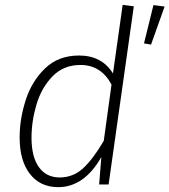

<svg xmlns="http://www.w3.org/2000/svg" viewBox="-20 -761 699 792"><path d="M532 -735 428 0H389L398 -113Q327 11 220 11Q146 11 103.5 -43.5Q61 -98 61 -194Q61 -270 86 -348Q111 -426 166 -479Q221 -532 306 -532Q400 -532 446 -458L486 -741ZM110 -193Q110 -114 140.5 -71.5Q171 -29 226 -29Q282 -29 323 -67Q364 -105 408 -180L440 -412Q397 -493 312 -493Q242 -493 196.5 -446Q151 -399 130.5 -330Q110 -261 110 -193ZM613 -740 659 -734 603 -577 574 -582Z"/></svg>

Font: Fira Sans ExtraLight
Style: Italic
Weight: 275
Italic angle: -8°
Designer: Carrois Corporate & Edenspiekermann AG
Foundry: Carrois Corporate GbR & Edenspiekermann AG
Version: Version 4.203